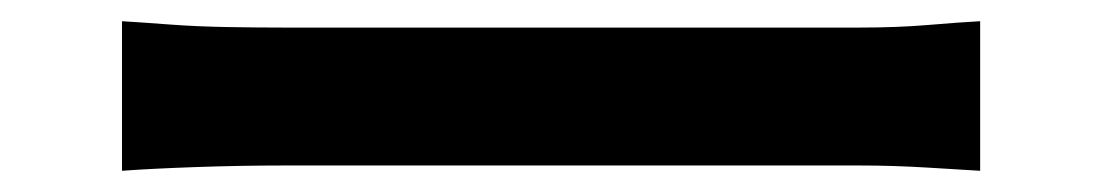

<svg xmlns="http://www.w3.org/2000/svg" viewBox="-20 -475 1040 181"><path d="M95 -455Q112 -454 138.5 -452Q165 -450 194 -449.5Q223 -449 249 -449Q272 -449 308 -449Q344 -449 388 -449Q432 -449 479.5 -449Q527 -449 574.5 -449Q622 -449 664 -449Q706 -449 738.5 -449Q771 -449 790 -449Q826 -449 855.5 -451.5Q885 -454 904 -455V-314Q887 -315 854.5 -317Q822 -319 790 -319Q772 -319 739 -319Q706 -319 663.5 -319Q621 -319 574 -319Q527 -319 479.5 -319Q432 -319 388 -319Q344 -319 308 -319Q272 -319 249 -319Q207 -319 164.5 -317.5Q122 -316 95 -314Z"/></svg>

Font: Noto Sans TC SemiBold
Style: Regular
Weight: 600
Designer: Ryoko NISHIZUKA  (kana, bopomofo & ideographs); Paul D. Hunt (Latin, Greek & Cyrillic); Sandoll Communications , Soo-you
Foundry: Adobe
Version: Version 2.004-H2;hotconv 1.0.118;makeotfexe 2.5.65603